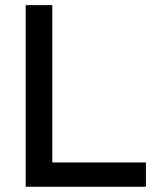

<svg xmlns="http://www.w3.org/2000/svg" viewBox="-20 -713 626 733"><path d="M78.1 0V-693.4H179.7V-92.8H537.1V0Z"/></svg>

Font: Cascadia Code NF
Style: Regular
Weight: 400
Monospace: yes
Designer: Aaron Bell
Foundry: Saja Typeworks
Version: Version 2404.023; ttfautohint (v1.8.4)